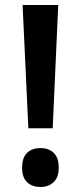

<svg xmlns="http://www.w3.org/2000/svg" viewBox="-20 -734 323 765"><path d="M190 -223H93L70 -714H212ZM68 -66Q68 -105 87.5 -124.5Q107 -144 142 -144Q174 -144 194 -125Q214 -106 214 -66Q214 -27 193.5 -8Q173 11 142 11Q108 11 88 -8Q68 -27 68 -66Z"/></svg>

Font: Noto Sans Bengali Condensed SemiBold
Style: Regular
Weight: 600
Width: 3
Designer: Joana Ranito - Universal Thirst; Jelle Bosma - Monotype Design Team
Foundry: Universal Thirst ehf.
Version: Version 3.000; ttfautohint (v1.8.4.7-5d5b)